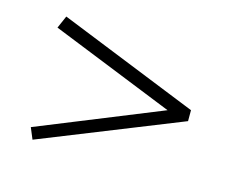

<svg xmlns="http://www.w3.org/2000/svg" viewBox="-57 -462 565 464"><g transform="rotate(15 225.5 -229.5)"><path d="M57.6 -383.8 407.2 -243.2V-215.8L55.7 -75.2L43.9 -103.5L352.5 -228.5L43.9 -352.5Z"/></g></svg>

Font: Abhaya Libre
Style: Regular
Weight: 400
Designer: Pushpananda Ekanayake, Sol Matas, Pathum Egodawatta
Foundry: Mooniak
Version: Version 1.041; ; ttfautohint (v1.5)